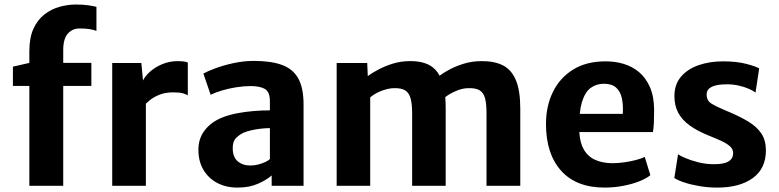

<svg xmlns="http://www.w3.org/2000/svg" viewBox="-20 -842 3528 870"><path d="M113 0V-452.5H38.5V-540L113 -557V-610.5Q113 -671.5 131.8 -712.2Q150.5 -753 181.8 -777Q213 -801 250.2 -811.2Q287.5 -821.5 323.5 -821.5Q358.5 -821.5 383.5 -817.5Q408.5 -813.5 417 -811V-702Q405.5 -706.5 387.5 -709.8Q369.5 -713 340.5 -713Q308 -713 287.2 -689.5Q266.5 -666 266.5 -615V-557H394V-452.5H266.5V0Z M488.5 0V-556.5H620.5L628 -477.5Q638 -497.5 658 -515.5Q682 -537.5 715 -551.2Q748 -565 784.5 -565Q799.5 -565 812.2 -563.5Q825 -562 831 -558.5V-410Q824 -414.5 809.5 -419Q795 -423.5 765.5 -423.5Q729.5 -423.5 703.5 -413.2Q677.5 -403 659.5 -388.5Q649 -380 641 -372.5V0Z M1355.5 0H1211V-47Q1188.5 -27 1149.2 -9.5Q1110 8 1056.5 8Q1003.5 8 963.5 -13.5Q923.5 -35 901.2 -73.5Q879 -112 879 -163Q879 -214 906.8 -250.5Q934.5 -287 982 -307.5Q1014.5 -321 1053.2 -328.5Q1092 -336 1130.8 -339Q1169.5 -342 1203 -342V-383Q1203 -425.5 1180.5 -438.8Q1158 -452 1116 -452Q1084.5 -452 1050.2 -446.5Q1016 -441 985.5 -432Q955 -423 934.5 -412.5L901.5 -508.5Q918.5 -518.5 954.5 -532Q990.5 -545.5 1037 -555.8Q1083.5 -566 1130.5 -566Q1207.5 -566 1257.2 -548Q1307 -530 1331.2 -487Q1355.5 -444 1355.5 -368ZM1162.5 -259Q1140 -256.5 1119.2 -251.8Q1098.5 -247 1084.5 -241Q1065 -232 1049.8 -217Q1034.5 -202 1034.5 -171Q1034.5 -130.5 1057 -111.2Q1079.5 -92 1115 -92Q1133.5 -92 1151.8 -97Q1170 -102 1184 -108.8Q1198 -115.5 1203 -121.5V-261.5Q1185 -261.5 1162.5 -259Z M1505.5 0V-556.5H1644L1646.5 -497Q1666 -512 1695.8 -527.5Q1725.5 -543 1760.5 -553.8Q1795.5 -564.5 1832 -565Q1889.5 -566.5 1926.5 -546.5Q1955 -531 1972 -499Q1987 -510.5 2010.5 -523.5Q2040.5 -540.5 2079.5 -552.8Q2118.5 -565 2162 -565Q2219.5 -565.5 2258.5 -546Q2297.5 -526.5 2317.5 -479Q2337.5 -431.5 2337.5 -350V0H2184.5V-328.5Q2184.5 -371.5 2177.8 -396.8Q2171 -422 2153.2 -432.8Q2135.5 -443.5 2102.5 -442.5Q2074 -442.5 2043.5 -428.5Q2016.5 -416.5 1997.5 -402Q1999.5 -378 1999.5 -350.5V0H1847.5V-328Q1847.5 -371 1840.5 -396.2Q1833.5 -421.5 1815.8 -432.5Q1798 -443.5 1765.5 -442.5Q1743.5 -442.5 1713 -432Q1682.5 -421.5 1657.5 -401V0Z M2719.5 8Q2591 8 2522.5 -68.5Q2454 -145 2454 -280Q2454 -361 2485.2 -425Q2516.5 -489 2576 -526.2Q2635.5 -563.5 2721.5 -564Q2765 -564.5 2804.5 -553Q2844 -541.5 2875 -515.8Q2906 -490 2924.8 -447.8Q2943.5 -405.5 2944 -344.5Q2944 -314 2943 -288Q2942 -262 2938.5 -243.5H2605Q2608 -194 2626 -163.5Q2645.5 -131 2678.8 -116.8Q2712 -102.5 2756 -102.5Q2780 -102.5 2808.5 -106.5Q2837 -110.5 2862.5 -117.2Q2888 -124 2901.5 -131L2927 -48Q2908.5 -33 2876.2 -20.2Q2844 -7.5 2803.2 0.2Q2762.5 8 2719.5 8ZM2802 -326Q2804.5 -366.5 2797.8 -397.2Q2791 -428 2771.5 -445.2Q2752 -462.5 2716.5 -462.5Q2682 -462.5 2656.2 -443.5Q2630.5 -424.5 2616.5 -378Q2610 -356 2607 -326Z M3035.5 -35.5 3052.5 -143Q3060.5 -136.5 3085 -126Q3109.5 -115.5 3143.5 -106.8Q3177.5 -98 3213.5 -98Q3259 -97.5 3280.5 -110.2Q3302 -123 3302 -148.5Q3302 -166 3287.8 -179Q3273.5 -192 3249 -203.2Q3224.5 -214.5 3194.5 -226.5Q3140.5 -248 3105.2 -273.5Q3070 -299 3052.8 -331.8Q3035.5 -364.5 3036 -408.5Q3036.5 -460.5 3066.2 -495Q3096 -529.5 3145.8 -546.8Q3195.5 -564 3256 -564Q3317.5 -564 3360.8 -552.8Q3404 -541.5 3420 -532L3403.5 -422.5Q3394 -430.5 3373.5 -439.5Q3353 -448.5 3327.2 -454.2Q3301.5 -460 3275 -460Q3226.5 -460 3204.2 -448.2Q3182 -436.5 3182 -414.5Q3181.5 -386 3204.2 -372.2Q3227 -358.5 3267.5 -341.5Q3327.5 -317 3368.2 -292.8Q3409 -268.5 3429.8 -237.2Q3450.5 -206 3450.5 -161Q3450.5 -78 3391 -35Q3331.5 8 3230.5 8Q3188 8 3148.8 1.2Q3109.5 -5.5 3079.8 -15.5Q3050 -25.5 3035.5 -35.5Z"/></svg>

Font: Koeln Type Sans
Style: Bold
Weight: 700
Designer: Eben Sorkin
Foundry: Eben Sorkin
Version: Version 2.001